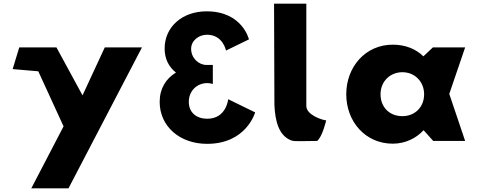

<svg xmlns="http://www.w3.org/2000/svg" viewBox="-20 -773 2625 1053"><path d="M554.6 -513 432.6 -250 289.6 -513H85.6L49.4 -394L190 -382L328.6 -80L151.6 260H355.6L758.6 -513Z M1219.5 -495.8 1345.3 -557C1345.3 -557 1309.6 -710.9 1113.2 -710.9C979.8 -710.9 882.9 -625.9 882.9 -506.9C882.9 -449.1 906.7 -404.9 945 -375.1C890.5 -342 855.7 -288.4 855.7 -214.5C855.7 -80.2 965.3 15.9 1115.8 15.9C1331.7 15.9 1379.3 -156.7 1379.3 -156.7L1231.4 -228.9C1231.4 -228.9 1222 -121.8 1116.7 -121.8C1058 -121.8 1015.5 -155 1015.5 -214.5C1015.5 -274.8 1060.5 -317.3 1116.7 -317.3C1133.7 -317.3 1147.2 -312.2 1147.2 -312.2V-416.8H1112.4C1069.9 -416.8 1028.2 -454.2 1028.2 -505.2C1028.2 -550.2 1069.9 -582.5 1115 -582.5C1203.3 -582.5 1219.5 -495.8 1219.5 -495.8Z M1485 -199C1488.5 -108.5 1509.4 -28.9 1577 -3C1596 4.3 1635 0 1719.1 0C1747.8 -21.3 1769 -113 1769 -113C1753.8 -113 1661.1 -140.2 1660 -191V-753H1483Z M2067 -256C2067 -327 2120 -377 2187 -377C2253 -377 2306 -327 2306 -256C2306 -186 2256 -136 2187 -136C2115 -136 2067 -186 2067 -256ZM1879 -256C1879 -106 1984 15 2134 15C2204 15 2264 -16 2302 -58H2304L2356 0H2531L2444 -258L2531 -513H2354L2302 -464C2260 -505 2203 -528 2134 -528C1984 -528 1879 -406 1879 -256Z"/></svg>

Font: Sztylet
Style: Bd
Weight: 700
Foundry: Cannot Into Space Fonts, PlusOne Fonts
Version: Version 0.12